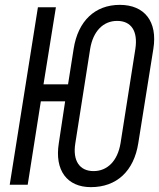

<svg xmlns="http://www.w3.org/2000/svg" viewBox="-20 -760 654 790"><path d="M354 10C460 10 531 -56 549 -171L611 -559C629 -671 575 -740 473 -740C371 -740 301 -674 283 -559L260 -413H159L210 -730H136L20 0H94L148 -343H248L222 -171C204 -59 256 10 354 10ZM365 -56C308 -56 278 -98 290 -171L351 -559C363 -632 405 -674 462 -674C520 -674 548 -632 537 -559L476 -171C464 -98 422 -56 365 -56Z"/></svg>

Font: JetBrains Mono Light
Style: Italic
Weight: 336
Italic angle: -9°
Monospace: yes
Designer: Philipp Nurullin, Konstantin Bulenkov
Foundry: JetBrains
Version: Version 2.305